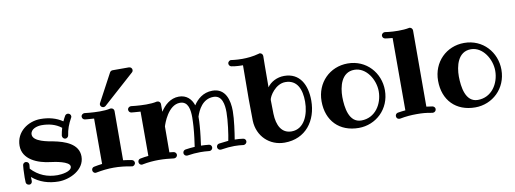

<svg xmlns="http://www.w3.org/2000/svg" viewBox="-64 -1153 4178 1558"><g transform="rotate(-10 2025.5 -373.5)"><path d="M534 -139C534 -244 422 -281 331 -299C294 -306 166 -324 166 -384C166 -429 220 -445 259 -445C316 -445 373 -432 420 -395C414 -375 409 -354 406 -334C406 -332 406 -331 406 -330C406 -317 417 -304 431 -304C444 -304 455 -314 457 -326C463 -372 480 -418 505 -462C508 -466 509 -470 509 -475C509 -488 498 -500 483 -500C475 -500 466 -496 461 -488C453 -474 445 -459 439 -445C388 -480 326 -496 259 -496C156 -496 54 -426 54 -311C54 -199 172 -149 283 -137C308 -134 434 -117 434 -74C434 -32 347 -23 317 -23C234 -23 162 -51 103 -114C104 -132 106 -145 106 -145C106 -146 106 -147 106 -148C106 -160 96 -173 80 -173C67 -173 56 -163 55 -150C54 -147 50 -98 50 -50C50 -36 50 -23 51 -10C52 3 64 13 79 13C92 13 102 1 102 -12C102 -13 102 -13 102 -14C101 -24 101 -35 101 -46C160 5 235 29 317 29C408 29 534 -28 534 -139Z M926 12C938 12 952 1 952 -14C952 -26 943 -37 931 -39C907 -44 884 -47 861 -50L862 -456C862 -469 851 -481 836 -481C834 -481 832 -481 831 -481C806 -475 775 -473 744 -473C682 -473 621 -481 620 -481C619 -481 618 -481 617 -481C606 -481 591 -472 591 -456C591 -443 600 -432 613 -430C616 -430 647 -426 688 -424V-50C666 -47 643 -44 620 -39C608 -37 600 -26 600 -14C600 -1 610 12 625 12C627 12 628 11 630 11C682 1 728 -4 775 -4C822 -4 869 1 921 11C923 11 925 12 926 12ZM1064 -759C1064 -772 1053 -784 1038 -784H904C894 -784 886 -779 881 -771L757 -539C755 -536 754 -531 754 -527C754 -514 765 -502 780 -502C786 -502 792 -504 797 -508L1055 -739C1061 -744 1064 -751 1064 -759Z M1847 -2C1860 -2 1873 -14 1873 -28C1873 -41 1863 -52 1850 -53C1828 -56 1806 -58 1782 -58C1791 -111 1807 -220 1807 -289C1807 -377 1781 -480 1672 -480C1594 -480 1544 -432 1515 -387C1498 -441 1458 -480 1396 -480C1325 -480 1275 -432 1243 -382V-446C1243 -459 1232 -471 1217 -471C1215 -471 1213 -471 1212 -471C1187 -465 1156 -463 1125 -463C1063 -463 1002 -471 1001 -471C1000 -471 999 -471 998 -471C987 -471 972 -462 972 -446C972 -433 981 -422 994 -420C997 -420 1028 -416 1069 -414V-49C1047 -47 1025 -44 1001 -39C989 -37 981 -26 981 -14C981 -1 991 12 1006 12C1008 12 1009 11 1011 11C1061 1 1106 -2 1146 -2C1191 -2 1231 2 1270 7C1271 7 1272 7 1273 7C1286 7 1299 -4 1299 -18C1299 -31 1289 -42 1276 -44C1265 -45 1254 -47 1242 -48L1243 -261C1249 -282 1298 -429 1396 -429C1465 -429 1474 -356 1474 -294C1474 -268 1472 -243 1471 -221C1467 -161 1457 -89 1452 -56C1427 -55 1403 -52 1375 -48C1362 -46 1353 -35 1353 -22C1353 -9 1364 3 1378 3C1380 3 1381 3 1382 3C1422 -3 1455 -6 1489 -6C1512 -6 1536 -5 1563 -2C1564 -2 1565 -2 1566 -2C1578 -2 1591 -12 1591 -28C1591 -41 1582 -52 1568 -53C1545 -55 1524 -57 1504 -57C1509 -94 1518 -160 1522 -218C1524 -241 1525 -266 1525 -292C1542 -344 1581 -429 1672 -429C1743 -429 1755 -352 1755 -288C1755 -220 1739 -103 1729 -57C1706 -55 1680 -52 1651 -48C1639 -46 1630 -35 1630 -22C1630 -9 1641 3 1655 3C1657 3 1658 3 1659 3C1704 -4 1739 -7 1770 -7C1796 -7 1820 -5 1844 -2C1845 -2 1846 -2 1847 -2Z M2398 -262C2398 -157 2354 -43 2249 -43C2167 -43 2131 -113 2128 -209C2127 -245 2126 -284 2126 -324C2129 -354 2186 -446 2267 -446C2364 -446 2398 -364 2398 -262ZM2449 -262C2449 -393 2394 -497 2266 -497C2208 -497 2154 -469 2126 -428C2126 -563 2128 -684 2128 -685C2128 -686 2128 -686 2128 -686C2128 -699 2117 -712 2102 -712C2100 -712 2097 -711 2095 -710C2046 -696 1996 -692 1956 -692C1906 -692 1870 -698 1868 -698C1867 -699 1865 -699 1864 -699C1854 -699 1838 -690 1838 -673C1838 -661 1847 -650 1859 -648C1862 -647 1899 -640 1953 -640C1952 -588 1951 -469 1951 -361C1951 -289 1952 -222 1953 -182C1958 -55 2053 37 2178 37C2351 37 2449 -96 2449 -262Z M3001 -241C3001 -136 2936 -32 2822 -32C2719 -32 2703 -160 2702 -246C2702 -330 2728 -447 2836 -447C2934 -447 3001 -337 3001 -241ZM3052 -241C3052 -385 2945 -507 2791 -507C2644 -507 2530 -395 2530 -241C2530 -80 2632 24 2791 24C2932 24 3052 -85 3052 -241Z M3405 7C3418 7 3431 -4 3431 -19C3431 -31 3422 -41 3410 -44C3387 -48 3382 -48 3360 -51L3361 -679C3361 -692 3350 -705 3335 -705C3333 -705 3331 -705 3330 -704C3305 -699 3274 -697 3243 -697C3181 -697 3135 -705 3134 -705C3133 -705 3132 -705 3131 -705C3120 -705 3105 -696 3105 -679C3105 -667 3114 -656 3127 -654C3130 -654 3146 -650 3187 -647V-51C3165 -49 3147 -47 3123 -43C3111 -40 3103 -30 3103 -18C3103 -4 3112 8 3128 8C3130 8 3131 8 3133 8C3185 -2 3226 -5 3272 -5C3318 -5 3348 -3 3400 7C3402 7 3403 7 3405 7Z M3961 -241C3961 -136 3896 -32 3782 -32C3679 -32 3663 -160 3662 -246C3662 -330 3688 -447 3796 -447C3894 -447 3961 -337 3961 -241ZM4012 -241C4012 -385 3905 -507 3751 -507C3604 -507 3490 -395 3490 -241C3490 -80 3592 24 3751 24C3892 24 4012 -85 4012 -241Z"/></g></svg>

Font: Ribeye
Style: Regular
Weight: 400
Designer: Astigmatic (AOETI)
Foundry: Astigmatic (AOETI)
Version: Version 1.000